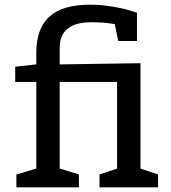

<svg xmlns="http://www.w3.org/2000/svg" viewBox="-20 -800 730 820"><path d="M135 -525V-575Q135 -678 191 -729Q247 -780 365 -780Q412 -780 462 -771.5Q512 -763 538 -754L565 -746V-625H485L470 -697Q425 -705 370 -705Q235 -705 235 -595V-525L580 -530V-80L655 -55V0H405V-55L480 -80V-450H235V-80L317 -55V0H50V-55L135 -80V-450H45V-515Z"/></svg>

Font: Bitter
Style: Regular
Weight: 400
Designer: Sol Matas
Foundry: Sol Matas
Version: Version 1.300;PS 001.300;hotconv 1.0.70;makeotf.lib2.5.58329